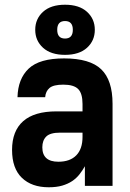

<svg xmlns="http://www.w3.org/2000/svg" viewBox="-20 -786 550 812"><path d="M186 6Q114 6 72.5 -34Q31 -74 31 -152Q31 -232 78 -273.5Q125 -315 219 -315H329V-346Q329 -391 310.5 -409.5Q292 -428 248 -428Q206 -428 189.5 -414Q173 -400 171 -375H54Q56 -453 101.5 -496Q147 -539 251 -539Q360 -539 408 -493Q456 -447 456 -347V0H339V-83Q329 -65 316 -48.5Q303 -32 285 -20Q267 -8 243 -1Q219 6 186 6ZM227 -102Q276 -102 302.5 -129Q329 -156 329 -207V-225H234Q192 -225 175.5 -208.5Q159 -192 159 -163Q159 -102 227 -102ZM255 -554Q195 -554 162 -584Q129 -614 129 -660Q129 -706 162 -736Q195 -766 255 -766Q315 -766 348 -736Q381 -706 381 -660Q381 -614 348 -584Q315 -554 255 -554ZM255 -623Q288 -623 288 -660Q288 -697 255 -697Q222 -697 222 -660Q222 -623 255 -623Z"/></svg>

Font: Golos UI
Style: Bold
Weight: 700
Designer: A.Korolkova, Vitaly Kuzmin
Foundry: ParaType Ltd
Version: Version 2.000